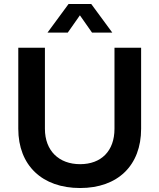

<svg xmlns="http://www.w3.org/2000/svg" viewBox="-20 -940 802 966"><path d="M439 -920H325L219 -776H321L382 -863L443 -776H545ZM206 -292V-700H72V-292C72 -108 192 6 383 6C573 6 690 -108 690 -292V-700H556V-292C556 -180 489 -114 383 -114C277 -114 206 -181 206 -292Z"/></svg>

Font: Montserrat_SPRD_medium Medium
Style: Regular
Weight: 400
Designer: Julieta Ulanovsky edited by Nelly Hempel
Foundry: Julieta Ulanovsky
Version: Version 4.000;PS 004.000;hotconv 1.0.88;makeotf.lib2.5.64775